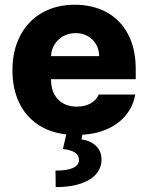

<svg xmlns="http://www.w3.org/2000/svg" viewBox="-20 -557 622 806"><path d="M293.9 -537.1Q369.1 -537.1 427 -505.9Q484.9 -474.6 517.3 -413.6Q549.8 -352.5 549.8 -266.6V-224.6H194.3V-221.7Q194.3 -170.4 223.6 -139.9Q252.9 -109.4 302.7 -109.4Q335.9 -109.4 360.1 -122.8Q384.3 -136.2 394.5 -160.2H547.9Q539.1 -111.8 509.8 -75.2Q480.5 -38.6 433.6 -16.8Q386.7 4.9 325.7 8.8L322.3 28.3Q360.8 33.7 383.3 55.7Q405.8 77.6 406.2 112.3Q406.2 147.9 383.3 174.1Q360.4 200.2 317.1 214.4Q273.9 228.5 213.9 228.5L212.9 159.2Q311.5 159.2 311.5 114.3Q311.5 94.7 295.2 83.7Q278.8 72.8 244.1 68.4L258.3 7.3Q188 -0.5 137.2 -35.4Q86.4 -70.3 59.3 -128.2Q32.2 -186 32.2 -262.7Q32.2 -344.2 64.5 -406.5Q96.7 -468.8 156 -502.9Q215.3 -537.1 293.9 -537.1ZM396.5 -321.3Q396 -349.1 383.3 -371.1Q370.6 -393.1 348.1 -405.5Q325.7 -418 297.9 -418Q269 -418 245.8 -405.3Q222.7 -392.6 209 -370.6Q195.3 -348.6 194.3 -321.3Z"/></svg>

Font: Pretendard ExtraBold
Style: Regular
Weight: 800
Designer: Base glyphs from Inter by Rasmus Andersson; Hangeul glyphs from Noto Sans CJK(Source Han Sans) by Jang Soo-young and Kan
Foundry: Kil Hyung-jin
Version: Version 1.309